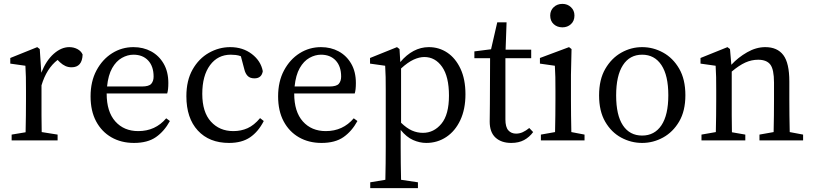

<svg xmlns="http://www.w3.org/2000/svg" viewBox="-20 -724 4191 990"><path d="M40 0V-30L112 -42Q113 -80 113.5 -128Q114 -176 114 -211V-258Q114 -299 113.5 -326.5Q113 -354 111 -385L33 -396V-425L172 -481L185 -471L193 -349Q218 -412 257 -446.5Q296 -481 337 -481Q360 -481 379 -471Q398 -461 406 -443Q404 -377 349 -377Q332 -377 317.5 -383.5Q303 -390 289 -403L277 -415Q220 -371 194 -284V-211Q194 -176 194 -128.5Q194 -81 195 -43L277 -30V0Z M668 -442Q638 -442 608.5 -425.5Q579 -409 558.5 -373Q538 -337 532 -278H711Q748 -278 760 -292Q772 -306 772 -329Q772 -382 744 -412Q716 -442 668 -442ZM671 13Q605 13 554.5 -16Q504 -45 475.5 -98.5Q447 -152 447 -227Q447 -304 477.5 -361Q508 -418 558 -449.5Q608 -481 668 -481Q719 -481 759.5 -459Q800 -437 824 -395.5Q848 -354 848 -296Q848 -260 842 -242H530V-241Q530 -148 574.5 -98Q619 -48 693 -48Q781 -48 837 -114L856 -100Q827 -47 784 -17Q741 13 671 13Z M1161 13Q1059 13 1000 -51Q941 -115 941 -228Q941 -309 973 -365.5Q1005 -422 1057 -451.5Q1109 -481 1167 -481Q1232 -481 1278.5 -445.5Q1325 -410 1335 -357Q1329 -320 1292 -320Q1269 -320 1257 -332.5Q1245 -345 1240 -366L1222 -434Q1209 -439 1195.5 -440.5Q1182 -442 1170 -442Q1103 -442 1063 -388Q1023 -334 1023 -240Q1023 -146 1067.5 -97Q1112 -48 1183 -48Q1223 -48 1256.5 -63Q1290 -78 1321 -115L1340 -100Q1312 -45 1269.5 -16Q1227 13 1161 13Z M1635 -442Q1605 -442 1575.5 -425.5Q1546 -409 1525.5 -373Q1505 -337 1499 -278H1678Q1715 -278 1727 -292Q1739 -306 1739 -329Q1739 -382 1711 -412Q1683 -442 1635 -442ZM1638 13Q1572 13 1521.5 -16Q1471 -45 1442.5 -98.5Q1414 -152 1414 -227Q1414 -304 1444.5 -361Q1475 -418 1525 -449.5Q1575 -481 1635 -481Q1686 -481 1726.5 -459Q1767 -437 1791 -395.5Q1815 -354 1815 -296Q1815 -260 1809 -242H1497V-241Q1497 -148 1541.5 -98Q1586 -48 1660 -48Q1748 -48 1804 -114L1823 -100Q1794 -47 1751 -17Q1708 13 1638 13Z M1889 246V216L1967 203Q1968 162 1968.5 118Q1969 74 1969 34V-258Q1969 -299 1968.5 -326.5Q1968 -354 1966 -385L1888 -396V-425L2027 -481L2040 -471L2044 -404Q2076 -442 2113 -461.5Q2150 -481 2191 -481Q2244 -481 2286.5 -452.5Q2329 -424 2354.5 -369.5Q2380 -315 2380 -238Q2380 -161 2353.5 -104.5Q2327 -48 2281 -17.5Q2235 13 2178 13Q2144 13 2110 -2Q2076 -17 2046 -54V33Q2046 73 2046.5 117.5Q2047 162 2048 203L2135 216V246ZM2168 -430Q2142 -430 2112.5 -416.5Q2083 -403 2048 -371V-91Q2077 -63 2104 -51Q2131 -39 2161 -39Q2217 -39 2256 -86Q2295 -133 2295 -231Q2295 -329 2259.5 -379.5Q2224 -430 2168 -430Z M2616 13Q2565 13 2535 -14.5Q2505 -42 2505 -97Q2505 -119 2505.5 -139Q2506 -159 2506 -190L2507 -424H2426V-459L2512 -470L2544 -609H2592L2587 -468H2719V-424H2586V-108Q2586 -69 2601 -52Q2616 -35 2641 -35Q2659 -35 2675.5 -42.5Q2692 -50 2709 -64L2729 -43Q2710 -17 2682.5 -2Q2655 13 2616 13Z M2769 0V-30L2842 -43Q2843 -81 2843.5 -128.5Q2844 -176 2844 -211V-257Q2844 -299 2843.5 -326.5Q2843 -354 2841 -385L2764 -396V-425L2914 -481L2927 -471L2924 -338V-211Q2924 -176 2924.5 -128.5Q2925 -81 2926 -43L2994 -30V0ZM2880 -583Q2853 -583 2835 -599.5Q2817 -616 2817 -644Q2817 -670 2835 -687Q2853 -704 2880 -704Q2906 -704 2924 -687Q2942 -670 2942 -644Q2942 -616 2924 -599.5Q2906 -583 2880 -583Z M3291 13Q3234 13 3183 -14.5Q3132 -42 3100.5 -96.5Q3069 -151 3069 -232Q3069 -314 3101 -369Q3133 -424 3183.5 -452.5Q3234 -481 3291 -481Q3348 -481 3399 -453Q3450 -425 3482 -370Q3514 -315 3514 -233Q3514 -152 3482 -97.5Q3450 -43 3399 -15Q3348 13 3291 13ZM3291 -25Q3355 -25 3390.5 -78Q3426 -131 3426 -233Q3426 -335 3390.5 -388.5Q3355 -442 3291 -442Q3227 -442 3192 -388Q3157 -334 3157 -232Q3157 -130 3192 -77.5Q3227 -25 3291 -25Z M3597 0V-30L3671 -43Q3672 -81 3672.5 -128.5Q3673 -176 3673 -211V-258Q3673 -299 3672.5 -326.5Q3672 -354 3670 -385L3592 -396V-425L3731 -481L3744 -471L3751 -390Q3786 -428 3832.5 -454.5Q3879 -481 3926 -481Q3988 -481 4019 -440Q4050 -399 4050 -304V-211Q4050 -175 4050.5 -128Q4051 -81 4052 -43L4121 -30V0H3896V-30L3969 -43Q3970 -81 3970.5 -128Q3971 -175 3971 -211V-298Q3971 -366 3952 -391Q3933 -416 3889 -416Q3855 -416 3823 -401.5Q3791 -387 3753 -355V-211Q3753 -176 3753 -128Q3753 -80 3754 -42L3823 -30V0Z"/></svg>

Font: Source Serif 4 Subhead
Style: Regular
Weight: 400
Designer: Frank Grießhammer
Foundry: Adobe Systems Incorporated
Version: Version 4.004;hotconv 1.0.117;makeotfexe 2.5.65602